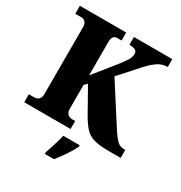

<svg xmlns="http://www.w3.org/2000/svg" viewBox="-212 -862 1158 1231"><g transform="rotate(30 367.0 -246.5)"><path d="M20 0V-59H60Q79 -59 92.5 -71Q106 -83 106 -111V-606Q106 -630 94.5 -642.5Q83 -655 66 -655H20V-714H363V-655H331Q294 -655 294 -605V-357L421 -515Q448 -550 463 -573.5Q478 -597 478 -622Q478 -640 465 -648Q452 -656 420 -656V-714H704V-656Q662 -656 628 -631.5Q594 -607 562 -571L438 -433L622 -146Q654 -97 674.5 -78Q695 -59 728 -59H734V0H643Q576 0 536 -11.5Q496 -23 470 -51Q444 -79 415 -129L315 -307L294 -287V-109Q294 -84 307.5 -71.5Q321 -59 340 -59H363V0ZM300 208Q307 189 315.5 162.5Q324 136 332 109Q340 82 344 61H466V71Q457 92 440.5 118.5Q424 145 404.5 172Q385 199 368 221H300Z"/></g></svg>

Font: Noto Serif Thai SemiCondensed Black
Style: Regular
Weight: 900
Width: 4
Designer: Monotype Design Team
Foundry: Monotype Imaging Inc.
Version: Version 2.002; ttfautohint (v1.8.4.7-5d5b)